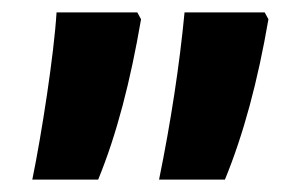

<svg xmlns="http://www.w3.org/2000/svg" viewBox="-20 -622 485 309"><path d="M236 -333H342C372 -406 395 -492 412 -591L406 -602H277C269 -518 255 -426 236 -333ZM32 -333H138C168 -406 190 -492 207 -591L201 -602H71C67 -535 47 -406 32 -333Z"/></svg>

Font: Noto Sans Hebrew ExtraCondensed
Style: Bold
Weight: 700
Width: 2
Designer: Monotype Design Team
Foundry: Monotype Imaging Inc.
Version: Version 2.004